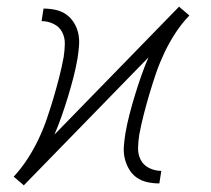

<svg xmlns="http://www.w3.org/2000/svg" viewBox="-20 -556 640 582"><path d="M52 6 48 2Q48 2 48 2Q48 2 48 2L36 -8L21 -21H22Q45 -46 63.5 -74.5Q82 -103 96.5 -133.5Q111 -164 121.5 -194.5Q132 -225 141.5 -257Q151 -289 159 -320Q167 -351 173 -383Q176 -403 176.5 -422.5Q177 -442 168.5 -458.5Q160 -475 142.5 -483.5Q125 -492 106 -492L112 -530Q131 -530 149 -526Q167 -522 181 -512Q195 -502 204.5 -486.5Q214 -471 217.5 -453.5Q221 -436 219.5 -417Q218 -398 215 -379Q210 -350 202.5 -321Q195 -292 186 -262.5Q177 -233 167 -204.5Q157 -176 145 -148L523 -536L527 -532Q527 -532 527 -532Q527 -532 527 -532L539 -522L554 -509Q530 -484 511.5 -455.5Q493 -427 478.5 -396.5Q464 -366 453.5 -335.5Q443 -305 433.5 -273Q424 -241 416 -210Q408 -179 402 -147Q399 -127 398.5 -107.5Q398 -88 406.5 -71.5Q415 -55 432.5 -46.5Q450 -38 469 -38L463 0Q444 0 426 -4Q408 -8 394 -18Q380 -28 371 -43.5Q362 -59 358 -76.5Q354 -94 355.5 -113Q357 -132 360 -151Q365 -180 372.5 -209Q380 -238 389 -267.5Q398 -297 408 -325.5Q418 -354 430 -382Z"/></svg>

Font: Iosevka Curly Slab XLtExObl
Style: Regular
Weight: 200
Width: 7
Italic angle: -9°
Monospace: yes
Designer: Belleve Invis
Foundry: Belleve Invis
Version: Version 11.0.0; ttfautohint (v1.8.3)